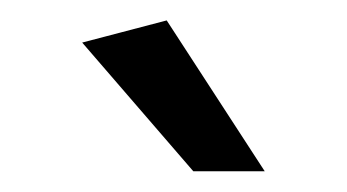

<svg xmlns="http://www.w3.org/2000/svg" viewBox="-20 -681 342 189"><path d="M240.6 -512.4H170.3L60.9 -639.1L144.1 -660.9Z"/></svg>

Font: Shan Wanhai
Style: Regular
Weight: 400
Designer: Khon Soe Zaw Thu
Foundry: Shan Unicode
Version: Version 1.00 June 3, 2017, initial release